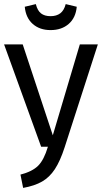

<svg xmlns="http://www.w3.org/2000/svg" viewBox="-23 -906 498 938"><path d="M293 -187Q271 -119 245 -79.5Q219 -40 182.5 -19Q146 2 90 12L77 -53Q135 -68 163.5 -96.5Q192 -125 211 -189H178L-3 -689H88L235 -245L367 -689H455ZM98 -873 152 -886Q160 -854 177.5 -840.5Q195 -827 224 -827Q253 -827 271.5 -841Q290 -855 298 -886L352 -873Q347 -819 312.5 -789Q278 -759 224 -759Q171 -759 137 -789Q103 -819 98 -873Z"/></svg>

Font: Fira Sans Extra Condensed
Style: Regular
Weight: 400
Width: 1
Designer: Carrois Corporate & Edenspiekermann AG
Foundry: Carrois Corporate GbR & Edenspiekermann AG
Version: Version 4.203